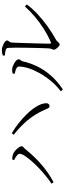

<svg xmlns="http://www.w3.org/2000/svg" viewBox="656 -1370 688 2040"><g transform="rotate(-90 1000.0 -350.0)"><path d="M318 -545 326 -564Q337 -564 352 -562.5Q367 -561 381 -555Q395 -551 409.5 -540Q424 -529 437 -515Q450 -501 458 -488Q466 -475 466 -465Q466 -452 454.5 -443.5Q443 -435 430 -418Q395 -375 355 -333Q315 -291 271 -253Q227 -215 179.5 -182.5Q132 -150 84 -125L68 -146Q105 -171 148.5 -206Q192 -241 233.5 -280.5Q275 -320 309.5 -359.5Q344 -399 365 -432Q386 -465 386 -486Q386 -497 374 -508.5Q362 -520 346 -529.5Q330 -539 318 -545ZM893 -168Q877 -168 870.5 -181Q864 -194 852 -222Q808 -322 742.5 -400.5Q677 -479 588 -548L605 -569Q656 -539 709 -497.5Q762 -456 808.5 -408Q855 -360 885.5 -311Q916 -262 922 -219Q925 -202 921.5 -190.5Q918 -179 910.5 -173.5Q903 -168 893 -168Z M1429 -664Q1447 -670 1461 -672Q1475 -674 1491 -674Q1505 -674 1522 -668.5Q1539 -663 1554.5 -655Q1570 -647 1580 -637.5Q1590 -628 1590 -620Q1590 -610 1585 -604.5Q1580 -599 1575 -592Q1570 -585 1568 -570Q1567 -557 1565.5 -519.5Q1564 -482 1562.5 -431.5Q1561 -381 1559.5 -328Q1558 -275 1557 -231.5Q1556 -188 1556 -165Q1556 -156 1560 -153Q1564 -151 1570 -153Q1646 -186 1716.5 -231Q1787 -276 1847 -327.5Q1907 -379 1951 -429L1973 -410Q1930 -351 1869.5 -294.5Q1809 -238 1739.5 -188.5Q1670 -139 1600 -100Q1588 -94 1580 -84.5Q1572 -75 1564 -67.5Q1556 -60 1547 -60Q1540 -60 1530.5 -67Q1521 -74 1512.5 -84Q1504 -94 1498 -103.5Q1492 -113 1492 -120Q1492 -129 1495 -135Q1498 -141 1501.5 -151Q1505 -161 1506 -181Q1507 -198 1508.5 -237.5Q1510 -277 1511 -328Q1512 -379 1513 -432.5Q1514 -486 1513.5 -532.5Q1513 -579 1511 -608Q1510 -626 1490.5 -633Q1471 -640 1431 -642ZM1237 -537V-559Q1247 -562 1261.5 -564Q1276 -566 1291 -564Q1303 -563 1319.5 -556.5Q1336 -550 1352.5 -540Q1369 -530 1379.5 -518.5Q1390 -507 1390 -497Q1390 -482 1380.5 -474.5Q1371 -467 1367 -448Q1351 -374 1314.5 -298.5Q1278 -223 1217.5 -153.5Q1157 -84 1069 -26L1050 -48Q1111 -94 1159.5 -152.5Q1208 -211 1242.5 -272.5Q1277 -334 1295 -391Q1313 -448 1313 -492Q1313 -507 1298.5 -516.5Q1284 -526 1266 -530.5Q1248 -535 1237 -537Z"/></g></svg>

Font: Early Summer Mincho Light
Style: Regular
Weight: 300
Designer: GuiWonder
Version: Version 1.002